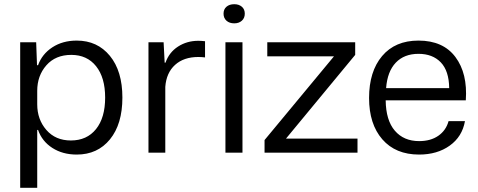

<svg xmlns="http://www.w3.org/2000/svg" viewBox="-20 -726 2274 913"><path d="M76 167V-525H152L156 -416H161Q180 -469 229 -501Q278 -533 345 -533Q443 -533 502.5 -460.5Q562 -388 562 -262Q562 -136 503 -63.5Q444 9 345 9Q278 9 229 -22.5Q180 -54 161 -108H157V167ZM317 -58Q393 -58 436.5 -112Q480 -166 480 -262Q480 -357 437 -411Q394 -465 319 -465Q244 -465 200.5 -415.5Q157 -366 157 -294V-230Q157 -158 200.5 -108Q244 -58 317 -58Z M686 0V-525H758L763 -428H767Q784 -477 826.5 -504.5Q869 -532 923 -532Q937 -532 955 -530V-453Q937 -455 923 -455Q854 -455 812.5 -417.5Q771 -380 766 -313V0Z M1052 0V-525H1133V0ZM1094 -615Q1071 -615 1057 -627.5Q1043 -640 1043 -661Q1043 -682 1057 -694Q1071 -706 1094 -706Q1116 -706 1130 -694Q1144 -682 1144 -661Q1144 -640 1130 -627.5Q1116 -615 1094 -615Z M1238 0V-60L1568 -458H1251V-525H1669V-465L1340 -67H1680V0Z M1973 9Q1861 9 1798 -63.5Q1735 -136 1735 -260Q1735 -386 1797 -459.5Q1859 -533 1970 -533Q2087 -533 2145.5 -455Q2204 -377 2195 -249H1814Q1815 -154 1857.5 -104.5Q1900 -55 1973 -55Q2028 -55 2064.5 -80.5Q2101 -106 2113 -150H2191Q2178 -76 2118.5 -33.5Q2059 9 1973 9ZM1816 -307H2116Q2115 -389 2076 -429.5Q2037 -470 1970 -470Q1902 -470 1862 -428Q1822 -386 1816 -307Z"/></svg>

Font: Mona Sans
Style: Regular
Weight: 400
Designer: Deni Anggara
Foundry: GitHub
Version: Version 2.000;Glyphs 3.2.3 (3260)